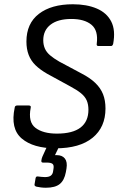

<svg xmlns="http://www.w3.org/2000/svg" viewBox="-20 -685 564 901"><path d="M241 11Q136 11 82 -35Q28 -81 49 -180Q50 -190 61 -190H115Q127 -190 124 -179Q111 -112 146.5 -85Q182 -58 247 -58Q321 -58 358 -86.5Q395 -115 395 -170Q395 -195 387 -213.5Q379 -232 360 -247.5Q341 -263 309 -280L201 -339Q168 -358 146.5 -379Q125 -400 114.5 -427.5Q104 -455 104 -490Q104 -575 162.5 -620Q221 -665 322 -665Q387 -665 434 -645Q481 -625 502 -584Q523 -543 511 -479Q508 -469 501 -469H442Q432 -469 434 -480Q442 -542 409 -569Q376 -596 315 -596Q252 -596 217.5 -569.5Q183 -543 183 -496Q183 -475 190.5 -457.5Q198 -440 215 -425.5Q232 -411 258 -396L361 -341Q402 -320 427 -296Q452 -272 463.5 -243Q475 -214 475 -176Q475 -88 414.5 -38.5Q354 11 241 11ZM195 196Q183 196 171.5 194.5Q160 193 151 191Q141 188 142 181L147 151Q149 142 157 143Q165 144 174 145Q183 146 191 146Q209 146 218 139.5Q227 133 229 120L231 107Q234 90 226.5 84Q219 78 200 78H182Q173 78 174 69Q175 63 176 58.5Q177 54 179 50L210 -18Q215 -27 221 -27H261Q271 -27 267 -17L238 43H246Q272 43 284.5 59Q297 75 292 106L289 123Q282 161 260.5 178.5Q239 196 195 196Z"/></svg>

Font: Sofia Sans Semi Condensed
Style: Italic
Weight: 400
Italic angle: -9°
Designer: Botio Nikoltchev, Ani Petrova
Foundry: lettersoup
Version: Version 4.101